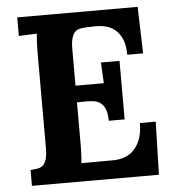

<svg xmlns="http://www.w3.org/2000/svg" viewBox="-51 -748 726 795"><g transform="rotate(-5 312.0 -350.0)"><path d="M265.6 -328.1V-164.1Q265.6 -150.4 265.4 -137.5Q265.1 -124.5 264.6 -112.8Q264.2 -101.1 263.4 -91.6Q262.7 -82 261.7 -75.7L396 -76.2Q418 -76.2 439.9 -83.5Q461.9 -90.8 479 -107.7Q496.1 -124.5 506.8 -152.1Q517.6 -179.7 517.6 -220.2H583.5L577.6 0H49.8V-65.9Q66.4 -66.9 79.8 -69.3Q93.3 -71.8 102.3 -80.1Q111.3 -88.4 116.2 -105.5Q121.1 -122.6 121.1 -152.8V-536.1Q121.1 -549.8 121.3 -563Q121.6 -576.2 122.1 -588.1Q122.6 -600.1 123.3 -609.9Q124 -619.6 125 -626L49.8 -623V-700.2H550.3L556.2 -506.3H490.2Q490.2 -546.9 478.8 -572.3Q467.3 -597.7 449.7 -611.8Q432.1 -626 410.6 -630.9Q389.2 -635.7 368.7 -635.3L332.5 -634.3Q316.9 -633.8 304.4 -631.1Q292 -628.4 283.4 -619.6Q274.9 -610.8 270.3 -593.8Q265.6 -576.7 265.6 -547.4V-397.5H383.3L378.9 -483.9H456.1V-240.7H390.1Q390.1 -272 382.3 -290Q374.5 -308.1 361.3 -316.9Q348.1 -325.7 330.3 -327.4Q312.5 -329.1 292 -328.6Z"/></g></svg>

Font: Parastoo FD
Style: Bold-FD
Weight: 700
Foundry: Saber Rastikerdar (saber.rastikerdar@gmail.com)
Version: Version 2.0.1